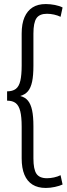

<svg xmlns="http://www.w3.org/2000/svg" viewBox="-20 -825 333 948"><path d="M206 103Q167 103 140.5 86.5Q114 70 100.5 37.5Q87 5 87 -43V-200Q87 -248 80 -276Q73 -304 57.5 -316Q42 -328 15 -328V-374Q42 -374 58 -386Q74 -398 80.5 -426.5Q87 -455 87 -502V-659Q87 -708 101 -740Q115 -772 141 -788.5Q167 -805 206 -805Q228 -805 251 -800.5Q274 -796 289 -788L279 -742Q265 -749 247 -753Q229 -757 212 -757Q175 -757 160 -735Q145 -713 145 -659V-500Q145 -452 138.5 -421.5Q132 -391 118 -374.5Q104 -358 80 -351Q104 -345 118 -328Q132 -311 138.5 -280.5Q145 -250 145 -202V-43Q145 11 160 33Q175 55 212 55Q229 55 247 51Q265 47 279 40L289 86Q274 93 251 98Q228 103 206 103Z"/></svg>

Font: Pathway Extreme Condensed Thin
Style: Regular
Weight: 250
Width: 3
Version: Version 1.001;gftools[0.9.26]